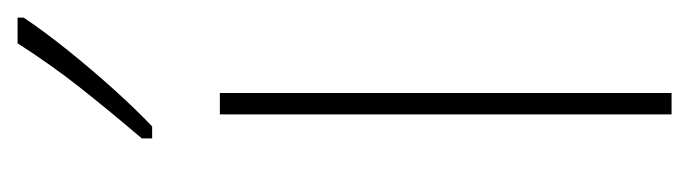

<svg xmlns="http://www.w3.org/2000/svg" viewBox="-310 -494 803 224"><g transform="rotate(-90 92.0 -381.5)"><path d="M96 0H71V-527H96ZM184 -756Q168 -732 145.5 -704Q123 -676 100 -650.5Q77 -625 57 -606H43V-618Q77 -658 103 -691Q129 -724 154 -763H184Z"/></g></svg>

Font: Noto Sans Lao Looped ExtraCondensed Thin
Style: Regular
Weight: 100
Width: 2
Designer: Mark Frömberg, Ben Mitchell
Foundry: The Fontpad Ltd
Version: Version 1.002; ttfautohint (v1.8.4.7-5d5b)